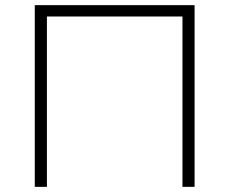

<svg xmlns="http://www.w3.org/2000/svg" viewBox="-20 -725 891 745"><path d="M115 0V-705H735V0H688V-661H162V0Z"/></svg>

Font: Nunito Sans 10pt SemiExpanded ExtraLight
Style: Regular
Weight: 250
Width: 6
Designer: Vernon Adams
Foundry: Vernon Adams
Version: Version 3.101;gftools[0.9.27]